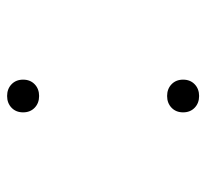

<svg xmlns="http://www.w3.org/2000/svg" viewBox="-40 -530 580 540"><g transform="rotate(90 250.0 -260.0)"><path d="M250 -440Q230 -440 217 -452.5Q204 -465 204 -485Q204 -505 217 -517.5Q230 -530 250 -530Q270 -530 283 -517.5Q296 -505 296 -485Q296 -465 283 -452.5Q270 -440 250 -440ZM250 10Q230 10 217 -2.5Q204 -15 204 -35Q204 -55 217 -67.5Q230 -80 250 -80Q270 -80 283 -67.5Q296 -55 296 -35Q296 -15 283 -2.5Q270 10 250 10Z"/></g></svg>

Font: M PLUS Code Latin Thin
Style: Regular
Weight: 250
Designer: Coji Morishita
Foundry: UNDERFOREST DESIGN
Version: Version 1.002; ttfautohint (v1.8.3)